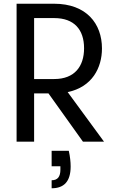

<svg xmlns="http://www.w3.org/2000/svg" viewBox="-20 -760 651 1030"><path d="M349 49H257V132H304V150C304 187 290 207 257 207V250C323 250 359 214 359 133C359 109 356 80 349 49ZM69 0H163V-259H240L425 0H538L343 -266C474 -293 527 -396 527 -500C527 -633 444 -740 270 -740H69ZM163 -336V-663H271C378 -663 431 -601 431 -501C431 -405 381 -336 271 -336Z"/></svg>

Font: Malmofest
Style: Regular
Weight: 400
Designer: Jonny Pinhorn (Poppins), Kolossal
Version: Version 1.004;Glyphs 3.1.2 (3151)